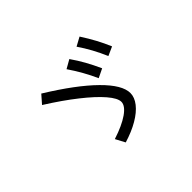

<svg xmlns="http://www.w3.org/2000/svg" viewBox="-127 -985 1191 1191"><g transform="rotate(-45 469.0 -389.5)"><path d="M554.7 -252.9Q554.7 -285.2 510 -337.2Q465.3 -389.2 383.5 -453.6Q301.8 -518.1 192.4 -586.9L239.3 -640.6Q430.7 -522.5 531.7 -422.6Q632.8 -322.8 632.8 -252Q632.8 -214.4 603.8 -177.2Q574.7 -140.1 521.2 -108.9Q467.8 -77.6 395.5 -55.7L362.3 -118.2Q453.1 -147.5 503.9 -183.1Q554.7 -218.8 554.7 -252.9ZM457 -636.7 513.7 -668.9Q544.4 -625 568.8 -581.1Q593.3 -537.1 617.2 -484.4L558.6 -456.1Q517.6 -547.9 457 -636.7ZM599.6 -691.4 657.2 -722.7Q689 -673.3 712.6 -629.4Q736.3 -585.4 756.8 -537.1L698.2 -510.7Q656.7 -608.4 599.6 -691.4Z"/></g></svg>

Font: Pretendard JP
Style: Regular
Weight: 400
Designer: Base glyphs from Inter by Rasmus Andersson; Hangeul glyphs from Noto Sans CJK(Source Han Sans) by Jang Soo-young and Kan
Foundry: Kil Hyung-jin
Version: Version 1.309